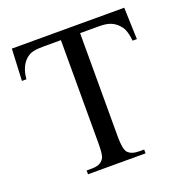

<svg xmlns="http://www.w3.org/2000/svg" viewBox="-120 -772 850 882"><g transform="rotate(-20 304.5 -331.0)"><path d="M564.9 -506.8Q563 -524.9 560.1 -537.8Q557.1 -550.8 553.2 -560.3Q549.3 -569.8 544.7 -576.4Q540 -583 534.2 -588.9Q518.6 -605.5 497.8 -613.5Q477.1 -621.6 443.8 -621.6H350.1V-115.7Q350.1 -84.5 353.8 -65.4Q357.4 -46.4 363.8 -38.6Q380.9 -18.6 420.4 -18.6H443.8V0H162.6V-18.6H186.5Q208.5 -18.6 222.4 -24.2Q236.3 -29.8 246.1 -43.9Q251.5 -51.3 253.9 -68.8Q256.3 -86.4 256.3 -115.7V-621.6H177.2Q157.2 -621.6 143.6 -620.6Q129.9 -619.6 119.6 -616.9Q109.4 -614.3 102.1 -610.4Q94.7 -606.4 87.4 -600.6Q70.3 -586.4 59.6 -563.5Q48.8 -540.5 45.9 -506.8H23.9L31.2 -662.1H580.6L585.9 -506.8Z"/></g></svg>

Font: Tai Heritage Pro
Style: Regular
Weight: 400
Designer: Faah Baccam, Walt Agee, Victor Gaultney, Annie Olsen
Foundry: SIL International
Version: Version 2.600